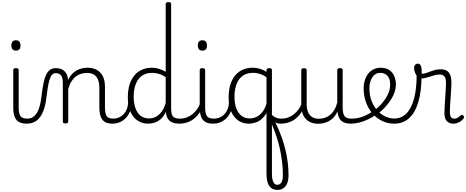

<svg xmlns="http://www.w3.org/2000/svg" viewBox="-20 -1168 4470 1840"><path d="M237 17Q199 17 173.5 6.5Q148 -4 133.5 -24Q119 -44 113 -72.5Q107 -101 107 -137V-496Q107 -506 113 -510.5Q119 -515 132 -515Q146 -515 152.5 -510.5Q159 -506 159 -496V-137Q159 -82 175.5 -56.5Q192 -31 243 -31Q252 -31 256.5 -23.5Q261 -16 260.5 -7Q260 2 254.5 9.5Q249 17 237 17ZM133 -683Q111 -683 100 -695.5Q89 -708 89 -732Q89 -757 100 -769.5Q111 -782 133 -782Q154 -782 165 -769.5Q176 -757 176 -732Q177 -707 165.5 -695Q154 -683 133 -683Z M235 17Q226 17 221.5 9.5Q217 2 217.5 -7Q218 -16 224 -23.5Q230 -31 241 -31Q272 -31 294.5 -45.5Q317 -60 334 -87.5Q351 -115 361.5 -155Q372 -195 378 -247Q386 -318 396.5 -369Q407 -420 422.5 -452Q438 -484 460.5 -499.5Q483 -515 516 -515Q525 -515 529.5 -508Q534 -501 533.5 -491.5Q533 -482 528 -474.5Q523 -467 514 -467Q496 -467 483 -455.5Q470 -444 460 -419Q450 -394 442.5 -354Q435 -314 428 -257Q421 -186 405.5 -134.5Q390 -83 366 -49Q342 -15 309.5 1Q277 17 235 17Z M1059 17Q1022 17 997.5 6.5Q973 -4 959 -24Q945 -44 938.5 -72.5Q932 -101 932 -137V-326Q932 -371 920 -403Q908 -435 881.5 -452Q855 -469 812 -469Q785 -469 757.5 -461Q730 -453 706.5 -435Q683 -417 664.5 -387.5Q646 -358 634 -314V-4Q634 6 627.5 10.5Q621 15 607 15Q594 15 588 10.5Q582 6 582 -4V-374Q582 -424 565 -445.5Q548 -467 514 -467Q503 -467 497.5 -474.5Q492 -482 492.5 -491.5Q493 -501 499 -508Q505 -515 516 -515Q544 -515 564.5 -507Q585 -499 599.5 -484.5Q614 -470 622 -450Q630 -430 632 -405V-401Q648 -435 669 -457.5Q690 -480 715 -493.5Q740 -507 766.5 -513Q793 -519 819 -519Q867 -519 904.5 -500Q942 -481 964 -440.5Q986 -400 986 -334V-137Q986 -82 1001.5 -56.5Q1017 -31 1065 -31Q1074 -31 1079 -23.5Q1084 -16 1083.5 -7Q1083 2 1077 9.5Q1071 17 1059 17Z M1056 17Q1045 17 1039.5 9.5Q1034 2 1034.5 -7Q1035 -16 1042 -23.5Q1049 -31 1062 -31Q1095 -31 1121.5 -43Q1148 -55 1167 -76Q1186 -97 1196.5 -125Q1207 -153 1208 -186Q1209 -198 1218 -201.5Q1227 -205 1235.5 -201.5Q1244 -198 1243 -186Q1242 -142 1227.5 -104.5Q1213 -67 1188.5 -40Q1164 -13 1130 2Q1096 17 1056 17Z M1398 17Q1343 17 1299 -12Q1255 -41 1230 -98Q1205 -155 1205 -238Q1205 -288 1214.5 -331Q1224 -374 1243 -408.5Q1262 -443 1290 -467.5Q1318 -492 1354.5 -505.5Q1391 -519 1436 -519Q1469 -519 1502 -509Q1535 -499 1568 -480V-1129Q1568 -1139 1574.5 -1143.5Q1581 -1148 1595 -1148Q1608 -1148 1614 -1143.5Q1620 -1139 1620 -1129V-129Q1620 -73 1637.5 -52Q1655 -31 1706 -31Q1715 -31 1719 -23.5Q1723 -16 1722.5 -7Q1722 2 1716.5 9.5Q1711 17 1700 17Q1668 17 1644 10Q1620 3 1604.5 -11Q1589 -25 1580.5 -45.5Q1572 -66 1570 -92V-96Q1548 -50 1518 -25Q1488 0 1457 8.5Q1426 17 1398 17ZM1408 -33Q1440 -33 1470 -47Q1500 -61 1525.5 -93Q1551 -125 1568 -181V-428Q1533 -452 1500.5 -461Q1468 -470 1436 -470Q1404 -470 1376.5 -460.5Q1349 -451 1327.5 -432Q1306 -413 1291.5 -385.5Q1277 -358 1269 -322Q1261 -286 1261 -242Q1261 -180 1277.5 -133Q1294 -86 1326.5 -59.5Q1359 -33 1408 -33Z M1697 17Q1686 17 1680.5 9.5Q1675 2 1675.5 -7Q1676 -16 1683 -23.5Q1690 -31 1703 -31Q1740 -31 1771 -43Q1802 -55 1826 -75Q1850 -95 1868 -120Q1886 -145 1896 -172Q1900 -183 1909 -182.5Q1918 -182 1924 -174.5Q1930 -167 1927 -157Q1916 -124 1896 -93Q1876 -62 1847.5 -37Q1819 -12 1781 2.5Q1743 17 1697 17Z M2024 17Q1986 17 1960.5 6.5Q1935 -4 1920.5 -24Q1906 -44 1900 -72.5Q1894 -101 1894 -137V-496Q1894 -506 1900 -510.5Q1906 -515 1919 -515Q1933 -515 1939.5 -510.5Q1946 -506 1946 -496V-137Q1946 -82 1962.5 -56.5Q1979 -31 2030 -31Q2039 -31 2043.5 -23.5Q2048 -16 2047.5 -7Q2047 2 2041.5 9.5Q2036 17 2024 17ZM1920 -683Q1898 -683 1887 -695.5Q1876 -708 1876 -732Q1876 -757 1887 -769.5Q1898 -782 1920 -782Q1941 -782 1952 -769.5Q1963 -757 1963 -732Q1964 -707 1952.5 -695Q1941 -683 1920 -683Z M2022 17Q2011 17 2005.5 9.5Q2000 2 2000.5 -7Q2001 -16 2008 -23.5Q2015 -31 2028 -31Q2061 -31 2087.5 -43Q2114 -55 2133 -76Q2152 -97 2162.5 -125Q2173 -153 2174 -186Q2175 -198 2184 -201.5Q2193 -205 2201.5 -201.5Q2210 -198 2209 -186Q2208 -142 2193.5 -104.5Q2179 -67 2154.5 -40Q2130 -13 2096 2Q2062 17 2022 17Z M2364 17Q2309 17 2265 -12Q2221 -41 2196 -98Q2171 -155 2171 -238Q2171 -288 2180.5 -331Q2190 -374 2209 -408.5Q2228 -443 2255.5 -467.5Q2283 -492 2319.5 -505.5Q2356 -519 2401 -519Q2439 -519 2476 -507Q2513 -495 2548 -471V-418Q2509 -447 2473.5 -458.5Q2438 -470 2402 -470Q2370 -470 2342.5 -460.5Q2315 -451 2293.5 -432Q2272 -413 2257.5 -385.5Q2243 -358 2235 -322Q2227 -286 2227 -242Q2227 -180 2243.5 -133Q2260 -86 2292.5 -59.5Q2325 -33 2374 -33Q2408 -33 2440.5 -49Q2473 -65 2499.5 -101.5Q2526 -138 2542 -202L2562 -159Q2541 -85 2507 -47Q2473 -9 2435 4Q2397 17 2364 17ZM2640 652Q2605 652 2581.5 635.5Q2558 619 2546 585Q2534 551 2534 499V-496Q2534 -515 2561 -515Q2574 -515 2580 -510.5Q2586 -506 2586 -496V499Q2586 535 2592.5 558Q2599 581 2610.5 592Q2622 603 2638 603Q2655 603 2667 592.5Q2679 582 2685 561.5Q2691 541 2691 510Q2691 466 2687 421.5Q2683 377 2676 332.5Q2669 288 2658.5 242.5Q2648 197 2633 151Q2618 105 2600 59Q2582 13 2560 -33L2579 -65Q2610 -14 2636 42Q2662 98 2682.5 156.5Q2703 215 2717 274.5Q2731 334 2738 393.5Q2745 453 2745 509Q2745 556 2732.5 587.5Q2720 619 2696.5 635.5Q2673 652 2640 652ZM2669 17Q2626 17 2592 -11.5Q2558 -40 2543 -89L2562 -102Q2575 -78 2591 -62.5Q2607 -47 2628 -39Q2649 -31 2675 -31Q2685 -31 2690 -23.5Q2695 -16 2695 -7Q2695 2 2688.5 9.5Q2682 17 2669 17Z M2670 17Q2659 17 2653.5 9.5Q2648 2 2648.5 -7Q2649 -16 2656 -23.5Q2663 -31 2676 -31Q2713 -31 2744 -43Q2775 -55 2799 -75Q2823 -95 2841 -120Q2859 -145 2869 -172Q2873 -183 2882 -182.5Q2891 -182 2897 -174.5Q2903 -167 2900 -157Q2889 -124 2869 -93Q2849 -62 2820.5 -37Q2792 -12 2754 2.5Q2716 17 2670 17Z M3030 18Q2982 18 2945 -1.5Q2908 -21 2887.5 -61.5Q2867 -102 2867 -166V-496Q2867 -505 2873 -509.5Q2879 -514 2892 -514Q2906 -514 2912.5 -509.5Q2919 -505 2919 -496V-171Q2919 -127 2931.5 -95.5Q2944 -64 2970 -47Q2996 -30 3037 -30Q3066 -30 3093 -39Q3120 -48 3143 -66.5Q3166 -85 3184 -115Q3202 -145 3212 -186V-496Q3212 -506 3218.5 -510.5Q3225 -515 3239 -515Q3252 -515 3258 -510.5Q3264 -506 3264 -496V-137Q3264 -78 3282.5 -54.5Q3301 -31 3348 -31Q3358 -31 3362.5 -23.5Q3367 -16 3366.5 -7Q3366 2 3360 9.5Q3354 17 3342 17Q3312 17 3290 10.5Q3268 4 3252.5 -9Q3237 -22 3228 -41.5Q3219 -61 3215 -87L3214 -100Q3199 -66 3177.5 -43Q3156 -20 3131.5 -7Q3107 6 3081 12Q3055 18 3030 18Z M3344 17Q3331 17 3325.5 9.5Q3320 2 3321.5 -7Q3323 -16 3330.5 -23.5Q3338 -31 3350 -31Q3406 -31 3460 -52Q3514 -73 3558 -105Q3566 -110 3572.5 -107Q3579 -104 3583.5 -96.5Q3588 -89 3588 -80.5Q3588 -72 3581 -67Q3547 -43 3507 -24Q3467 -5 3425.5 6Q3384 17 3344 17Z M3561 -106Q3584 -122 3604.5 -140.5Q3625 -159 3642 -180Q3666 -207 3683 -236.5Q3700 -266 3709.5 -295.5Q3719 -325 3719 -355Q3719 -414 3693 -442Q3667 -470 3621 -470Q3611 -470 3605.5 -477.5Q3600 -485 3601 -494.5Q3602 -504 3608 -511.5Q3614 -519 3625 -519Q3678 -519 3711 -496.5Q3744 -474 3759 -437Q3774 -400 3774 -358Q3774 -324 3762.5 -288.5Q3751 -253 3730 -218.5Q3709 -184 3680 -152Q3661 -129 3637.5 -108Q3614 -87 3589 -69Z M3759 17Q3708 17 3663.5 0Q3619 -17 3582.5 -48Q3546 -79 3519.5 -121.5Q3493 -164 3479 -214.5Q3465 -265 3465 -321Q3465 -355 3472.5 -385.5Q3480 -416 3494 -440.5Q3508 -465 3528 -482.5Q3548 -500 3572.5 -509.5Q3597 -519 3625 -519Q3636 -519 3641 -511.5Q3646 -504 3645 -494.5Q3644 -485 3638 -477.5Q3632 -470 3621 -470Q3599 -470 3581 -459.5Q3563 -449 3549.5 -429.5Q3536 -410 3528 -383Q3520 -356 3520 -323Q3520 -257 3540 -203.5Q3560 -150 3594 -111.5Q3628 -73 3671 -52.5Q3714 -32 3759 -32Q3826 -32 3874 -80Q3922 -128 3947.5 -221.5Q3973 -315 3973 -451Q3973 -462 3980 -467Q3987 -472 3996.5 -471.5Q4006 -471 4013 -465Q4020 -459 4020 -449Q4020 -292 3988.5 -188.5Q3957 -85 3899 -34Q3841 17 3759 17Z M4324 17Q4303 17 4287.5 10.5Q4272 4 4261 -8.5Q4250 -21 4244.5 -39.5Q4239 -58 4239 -84Q4239 -116 4241.5 -153.5Q4244 -191 4246.5 -230Q4249 -269 4251.5 -306Q4254 -343 4254 -374Q4254 -419 4238.5 -436.5Q4223 -454 4192 -454Q4167 -454 4134.5 -444Q4102 -434 4070 -424.5Q4038 -415 4012 -415Q3996 -415 3981.5 -431.5Q3967 -448 3957.5 -471.5Q3948 -495 3948 -514Q3948 -527 3952 -536.5Q3956 -546 3964 -552Q3972 -558 3983 -558Q4004 -558 4012.5 -539Q4021 -520 4021 -493Q4021 -486 4021 -478Q4021 -470 4021 -462Q4044 -460 4072 -471Q4100 -482 4133.5 -493Q4167 -504 4201 -504Q4237 -504 4260 -491Q4283 -478 4294.5 -449.5Q4306 -421 4306 -376Q4306 -345 4303.5 -308.5Q4301 -272 4298.5 -233.5Q4296 -195 4293.5 -160Q4291 -125 4291 -96Q4291 -64 4301 -47.5Q4311 -31 4333 -31Q4344 -31 4354 -34Q4364 -37 4374 -44.5Q4384 -52 4394 -62Q4401 -68 4407.5 -67.5Q4414 -67 4420 -60Q4426 -54 4427 -47.5Q4428 -41 4424 -34Q4413 -19 4396.5 -7Q4380 5 4361.5 11Q4343 17 4324 17Z"/></svg>

Font: Playwrite CL ExtraLight
Style: Regular
Weight: 200
Designer: Veronika Burian, José Scaglione
Foundry: TypeTogether
Version: Version 1.002